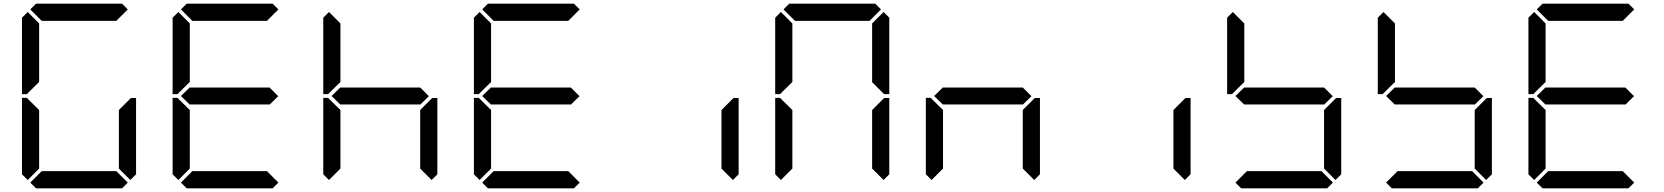

<svg xmlns="http://www.w3.org/2000/svg" viewBox="-20 -1020 9016 1040"><path d="M130 -45 99 -76V-490H126L130 -485L192 -424V-107ZM130 -515 126 -510H99V-924L130 -955L192 -893V-576ZM144 -969 175 -1000H641L672 -969L610 -907H206ZM685 -485 690 -489H717V-76L686 -45L624 -107V-424ZM672 -31 641 0H175L144 -31L206 -93H610Z M946 -45 915 -76V-490H942L946 -485L1008 -424V-107ZM946 -515 942 -510H915V-924L946 -955L1008 -893V-576ZM960 -969 991 -1000H1457L1488 -969L1426 -907H1022ZM1487 -499 1440 -453V-454H1008V-453L960 -500L1008 -547V-546H1440ZM1488 -31 1457 0H991L960 -31L1022 -93H1426Z M1762 -45 1731 -76V-490H1758L1762 -485L1824 -424V-107ZM1762 -515 1758 -510H1731V-924L1762 -955L1824 -893V-576ZM2303 -499 2256 -453V-454H1824V-453L1776 -500L1824 -547V-546H2256ZM2317 -485 2322 -489H2349V-76L2318 -45L2256 -107V-424Z M2578 -45 2547 -76V-490H2574L2578 -485L2640 -424V-107ZM2578 -515 2574 -510H2547V-924L2578 -955L2640 -893V-576ZM2592 -969 2623 -1000H3089L3120 -969L3058 -907H2654ZM3119 -499 3072 -453V-454H2640V-453L2592 -500L2640 -547V-546H3072ZM3120 -31 3089 0H2623L2592 -31L2654 -93H3058Z M3949 -485 3954 -489H3981V-76L3950 -45L3888 -107V-424Z M4210 -45 4179 -76V-490H4206L4210 -485L4272 -424V-107ZM4210 -515 4206 -510H4179V-924L4210 -955L4272 -893V-576ZM4224 -969 4255 -1000H4721L4752 -969L4690 -907H4286ZM4765 -485 4770 -489H4797V-76L4766 -45L4704 -107V-424ZM4766 -955 4797 -924V-510H4770L4765 -514L4704 -575V-893Z M5026 -45 4995 -76V-490H5022L5026 -485L5088 -424V-107ZM5567 -499 5520 -453V-454H5088V-453L5040 -500L5088 -547V-546H5520ZM5581 -485 5586 -489H5613V-76L5582 -45L5520 -107V-424Z M6397 -485 6402 -489H6429V-76L6398 -45L6336 -107V-424Z M6658 -515 6654 -510H6627V-924L6658 -955L6720 -893V-576ZM7199 -499 7152 -453V-454H6720V-453L6672 -500L6720 -547V-546H7152ZM7213 -485 7218 -489H7245V-76L7214 -45L7152 -107V-424ZM7200 -31 7169 0H6703L6672 -31L6734 -93H7138Z M7474 -515 7470 -510H7443V-924L7474 -955L7536 -893V-576ZM8015 -499 7968 -453V-454H7536V-453L7488 -500L7536 -547V-546H7968ZM8029 -485 8034 -489H8061V-76L8030 -45L7968 -107V-424ZM8016 -31 7985 0H7519L7488 -31L7550 -93H7954Z M8290 -45 8259 -76V-490H8286L8290 -485L8352 -424V-107ZM8290 -515 8286 -510H8259V-924L8290 -955L8352 -893V-576ZM8304 -969 8335 -1000H8801L8832 -969L8770 -907H8366ZM8831 -499 8784 -453V-454H8352V-453L8304 -500L8352 -547V-546H8784ZM8832 -31 8801 0H8335L8304 -31L8366 -93H8770Z"/></svg>

Font: DSEG7 Classic
Style: Regular
Weight: 400
Designer: Keshikan(Twitter:@keshinomi_88pro)
Version: Version 0.46